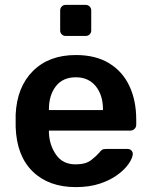

<svg xmlns="http://www.w3.org/2000/svg" viewBox="-20 -755 617 785"><path d="M290 10Q179 10 113.5 -54Q48 -118 44 -236Q44 -245 44 -261Q44 -277 44 -286Q49 -399 114.5 -464.5Q180 -530 290 -530Q371 -530 426 -496.5Q481 -463 509 -403.5Q537 -344 537 -266V-245Q537 -235 530 -228Q523 -221 512 -221H180V-213Q182 -161 209.5 -122Q237 -83 289 -83Q331 -83 353.5 -101Q376 -119 384 -129Q393 -140 398 -143Q403 -146 415 -146H501Q511 -146 517 -140Q523 -134 523 -125Q522 -109 506.5 -86Q491 -63 461.5 -41Q432 -19 389 -4.5Q346 10 290 10ZM180 -305H401V-308Q401 -366 371.5 -402.5Q342 -439 290 -439Q237 -439 208.5 -402.5Q180 -366 180 -308ZM248 -608Q239 -608 232.5 -614.5Q226 -621 226 -630V-712Q226 -722 232.5 -728.5Q239 -735 248 -735H330Q340 -735 346.5 -728.5Q353 -722 353 -712V-630Q353 -621 346.5 -614.5Q340 -608 330 -608Z"/></svg>

Font: Rubik Medium
Style: Regular
Weight: 500
Designer: Hubert and Fischer
Foundry: Hubert and Fischer
Version: Version 2.300; ttfautohint (v1.8.4.7-5d5b);gftools[0.9.30]